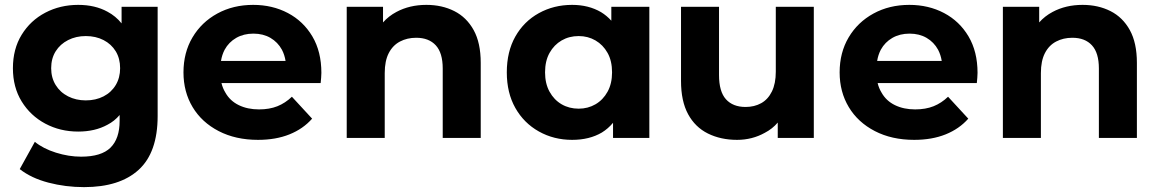

<svg xmlns="http://www.w3.org/2000/svg" viewBox="-20 -566 4755 788"><path d="M325 202Q249 202 178.5 183.5Q108 165 61 128L123 16Q157 44 209.5 60.5Q262 77 313 77Q396 77 433.5 40Q471 3 471 -70V-94Q450 -69 421 -54Q370 -26 301 -26Q227 -26 166 -58.5Q105 -91 69 -149.5Q33 -208 33 -286Q33 -365 69 -423.5Q105 -482 166 -514Q227 -546 301 -546Q370 -546 421 -518Q455 -500 479 -470V-538H627V-90Q627 60 549 131Q471 202 325 202ZM332 -154Q373 -154 405 -170.5Q437 -187 455 -217Q473 -247 473 -286Q473 -326 455 -355.5Q437 -385 405 -401.5Q373 -418 332 -418Q292 -418 259.5 -401.5Q227 -385 208.5 -355.5Q190 -326 190 -286Q190 -247 208.5 -217Q227 -187 259.5 -170.5Q292 -154 332 -154Z M1039 8Q947 8 877.5 -28Q808 -64 770.5 -126.5Q733 -189 733 -269Q733 -350 770 -412.5Q807 -475 872 -510.5Q937 -546 1019 -546Q1098 -546 1161.5 -512.5Q1225 -479 1262 -416.5Q1299 -354 1299 -267Q1299 -258 1298 -246.5Q1297 -235 1296 -225H889Q894 -204 905 -186Q924 -152 960 -134.5Q996 -117 1043 -117Q1086 -117 1118.5 -130Q1151 -143 1178 -169L1261 -79Q1224 -37 1168 -14.5Q1112 8 1039 8ZM1152 -316Q1148 -341 1137 -362Q1120 -393 1090 -410.5Q1060 -428 1020 -428Q980 -428 949.5 -410.5Q919 -393 902 -362Q891 -341 887 -316Z M1730 -546Q1794 -546 1844.5 -520.5Q1895 -495 1924 -442.5Q1953 -390 1953 -308V0H1797V-285Q1797 -349 1768.5 -380Q1740 -411 1688 -411Q1651 -411 1621.5 -395.5Q1592 -380 1575.5 -348Q1559 -316 1559 -266V0H1403V-538H1552V-474Q1575 -500 1607 -517Q1661 -546 1730 -546Z M2328 8Q2253 8 2191.5 -26.5Q2130 -61 2095 -123Q2060 -185 2060 -269Q2060 -354 2095 -416Q2130 -478 2191.5 -512Q2253 -546 2328 -546Q2396 -546 2447 -516Q2470 -502 2489 -481V-538H2645V0H2496V-62Q2476 -38 2450 -22Q2399 8 2328 8ZM2355 -120Q2393 -120 2424 -138Q2455 -156 2473.5 -189.5Q2492 -223 2492 -269Q2492 -316 2473.5 -349Q2455 -382 2424 -400Q2393 -418 2355 -418Q2316 -418 2285 -400Q2254 -382 2235.5 -349Q2217 -316 2217 -269Q2217 -223 2235.5 -189.5Q2254 -156 2285 -138Q2316 -120 2355 -120Z M3005 8Q2938 8 2885.5 -18Q2833 -44 2804 -97.5Q2775 -151 2775 -234V-538H2931V-258Q2931 -190 2959.5 -158.5Q2988 -127 3040 -127Q3076 -127 3104 -142.5Q3132 -158 3148 -190.5Q3164 -223 3164 -272V-538H3320V0H3172V-63Q3150 -37 3119 -21Q3067 8 3005 8Z M3732 8Q3640 8 3570.5 -28Q3501 -64 3463.5 -126.5Q3426 -189 3426 -269Q3426 -350 3463 -412.5Q3500 -475 3565 -510.5Q3630 -546 3712 -546Q3791 -546 3854.5 -512.5Q3918 -479 3955 -416.5Q3992 -354 3992 -267Q3992 -258 3991 -246.5Q3990 -235 3989 -225H3582Q3587 -204 3598 -186Q3617 -152 3653 -134.5Q3689 -117 3736 -117Q3779 -117 3811.5 -130Q3844 -143 3871 -169L3954 -79Q3917 -37 3861 -14.5Q3805 8 3732 8ZM3845 -316Q3841 -341 3830 -362Q3813 -393 3783 -410.5Q3753 -428 3713 -428Q3673 -428 3642.5 -410.5Q3612 -393 3595 -362Q3584 -341 3580 -316Z M4423 -546Q4487 -546 4537.5 -520.5Q4588 -495 4617 -442.5Q4646 -390 4646 -308V0H4490V-285Q4490 -349 4461.5 -380Q4433 -411 4381 -411Q4344 -411 4314.5 -395.5Q4285 -380 4268.5 -348Q4252 -316 4252 -266V0H4096V-538H4245V-474Q4268 -500 4300 -517Q4354 -546 4423 -546Z"/></svg>

Font: Montserrat Z
Style: Bold
Weight: 700
Designer: Julieta Ulanovsky
Foundry: Julieta Ulanovsky
Version: Version 8.000